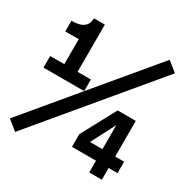

<svg xmlns="http://www.w3.org/2000/svg" viewBox="-186 -844 952 989"><g transform="rotate(30 290.5 -350.0)"><path d="M-1 -350H241V-419H162V-700H98C95 -652 67 -631 3 -631V-567L83 -568V-419H-1ZM-20 -37 38 10 600 -663 542 -710ZM330 -70H473V0H548V-70H601V-138H548V-350H440L330 -145ZM472 -281V-138H398Z"/></g></svg>

Font: CommitMono-dimboump
Style: Bold
Weight: 700
Monospace: yes
Designer: Eigil Nikolajsen
Foundry: Eigil Nikolajsen
Version: Version 1.143